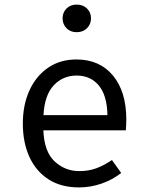

<svg xmlns="http://www.w3.org/2000/svg" viewBox="-20 -813 655 845"><path d="M170.8 -239.5Q174.4 -145.6 220.3 -102.8Q266.2 -60 328.7 -60Q370.3 -60 403.6 -72.3Q436.9 -84.6 472.8 -108.7L513.3 -51.8Q475.9 -22.1 427.2 -5.1Q378.5 11.8 327.7 11.8Q248.7 11.8 193.6 -23.6Q138.5 -59 109.5 -122.3Q80.5 -185.6 80.5 -269.2Q80.5 -351.3 109.5 -414.9Q138.5 -478.5 191.5 -514.9Q244.6 -551.3 316.4 -551.3Q418.5 -551.3 477.2 -480.5Q535.9 -409.7 535.9 -286.7Q535.9 -272.8 535.1 -260.5Q534.4 -248.2 533.8 -239.5ZM317.4 -480.5Q257.4 -480.5 216.9 -437.9Q176.4 -395.4 171.3 -306.2H452.8Q451.3 -392.8 414.9 -436.7Q378.5 -480.5 317.4 -480.5ZM317.4 -792.8Q345.6 -792.8 363.1 -775.4Q380.5 -757.9 380.5 -732.8Q380.5 -706.7 363.1 -689Q345.6 -671.3 317.4 -671.3Q289.7 -671.3 272.6 -689Q255.4 -706.7 255.4 -732.8Q255.4 -757.9 272.6 -775.4Q289.7 -792.8 317.4 -792.8Z"/></svg>

Font: FiraCode Nerd Font Mono
Style: Regular
Weight: 400
Monospace: yes
Designer: Carrois Corporate, Edenspiekermann AG, Nikita Prokopov
Foundry: Carrois Corporate, Edenspiekermann AG, Nikita Prokopov
Version: Version 6.002;Nerd Fonts 3.4.0